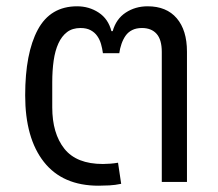

<svg xmlns="http://www.w3.org/2000/svg" viewBox="-20 -578 694 610"><path d="M293 12Q179 12 119.5 -63.5Q60 -139 60 -275Q60 -409 100 -483.5Q140 -558 225 -558Q263 -558 293.5 -538Q324 -518 334 -479H338Q349 -518 379.5 -538Q410 -558 449 -558Q509 -558 541.5 -520Q574 -482 574 -414V0H494V-413Q494 -452 477.5 -470.5Q461 -489 431 -489Q413 -489 400 -482.5Q387 -476 379 -464.5Q371 -453 366 -438.5Q361 -424 359 -409H307Q305 -424 301 -438Q297 -452 289 -463.5Q281 -475 268 -482Q255 -489 236 -489Q210 -489 193 -476Q176 -463 165.5 -440Q155 -417 150.5 -385.5Q146 -354 146 -317V-237Q146 -154 184.5 -105.5Q223 -57 307 -57Q318 -57 330.5 -58Q343 -59 355 -61L365 6Q346 10 327.5 11Q309 12 293 12Z"/></svg>

Font: IBM Plex Sans Thai
Style: Regular
Weight: 400
Designer: Mike Abbink, Paul van der Laan, Pieter van Rosmalen, Ben Mitchell, Mark Frömberg
Foundry: Bold Monday
Version: Version 1.1